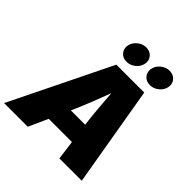

<svg xmlns="http://www.w3.org/2000/svg" viewBox="-269 -1133 1311 1311"><g transform="rotate(45 386.0 -478.0)"><path d="M-22.9 0 333.5 -727.5H603L727.1 0H511.2L492.7 -139.6H268.6L205.6 0ZM335 -287.1H473.1Q464.4 -354 458.3 -424.3Q452.1 -494.6 447.3 -565.9Q420.4 -494.6 392.8 -424.3Q365.2 -354 335 -287.1ZM368.2 -790.5Q332.5 -790.5 311.5 -814.7Q290.5 -838.9 295.9 -873Q301.8 -907.2 330.8 -931.4Q359.9 -955.6 395.5 -955.6Q431.2 -955.6 452.4 -931.4Q473.6 -907.2 467.8 -873Q462.4 -838.9 433.1 -814.7Q403.8 -790.5 368.2 -790.5ZM593.8 -790.5Q558.1 -790.5 537.1 -814.7Q516.1 -838.9 521.5 -873Q527.3 -907.2 556.4 -931.4Q585.4 -955.6 621.1 -955.6Q656.7 -955.6 678 -931.4Q699.2 -907.2 693.4 -873Q688 -838.9 658.7 -814.7Q629.4 -790.5 593.8 -790.5Z"/></g></svg>

Font: Inter Black
Style: Italic
Weight: 900
Italic angle: -9.39999°
Designer: Rasmus Andersson
Foundry: rsms
Version: Version 4.000;git-a52131595